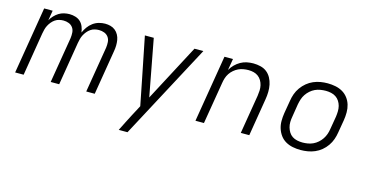

<svg xmlns="http://www.w3.org/2000/svg" viewBox="-76 -876 2753 1440"><g transform="rotate(15 1300.0 -156.5)"><path d="M35 0 121 -520H187L174 -442Q184 -461 200 -478Q216 -495 234.5 -506.5Q253 -518 274.5 -523Q296 -528 317 -528Q341 -528 363.5 -521Q386 -514 402 -499Q418 -484 426.5 -462.5Q435 -441 438 -418Q448 -441 463 -462Q478 -483 499 -498.5Q520 -514 544.5 -521Q569 -528 593 -528Q615 -528 635.5 -522.5Q656 -517 672 -504Q688 -491 698 -472.5Q708 -454 711.5 -433Q715 -412 714.5 -390Q714 -368 710 -346L653 0H587L646 -356Q649 -378 647.5 -400Q646 -422 634 -438.5Q622 -455 602.5 -462.5Q583 -470 561 -470Q545 -470 528 -466Q511 -462 496.5 -452Q482 -442 470.5 -428Q459 -414 451 -398.5Q443 -383 439 -367Q435 -351 432 -335L377 0H311L370 -356Q373 -378 371.5 -400Q370 -422 358 -438.5Q346 -455 326.5 -462.5Q307 -470 285 -470Q269 -470 252 -466Q235 -462 220.5 -452Q206 -442 194.5 -428Q183 -414 175 -398.5Q167 -383 163 -367Q159 -351 156 -335L101 0Z M897 215Q913 182 930 149Q947 116 964 83L1007 2L965 -210L903 -520H972L1055 -79L1288 -520H1357L965 215Z M1435 0 1521 -520H1587L1572 -431Q1585 -454 1604 -473Q1623 -492 1646 -505Q1669 -518 1694.5 -523Q1720 -528 1744 -528Q1773 -528 1801 -521Q1829 -514 1849.5 -497.5Q1870 -481 1883 -457Q1896 -433 1901.5 -406Q1907 -379 1906.5 -350Q1906 -321 1901 -292L1853 0H1787L1837 -302Q1840 -322 1841 -343Q1842 -364 1837.5 -383.5Q1833 -403 1823 -420Q1813 -437 1797.5 -448.5Q1782 -460 1762.5 -465Q1743 -470 1722 -470Q1702 -470 1682 -466.5Q1662 -463 1644 -454.5Q1626 -446 1609.5 -432Q1593 -418 1581.5 -400.5Q1570 -383 1564 -364Q1558 -345 1555 -325L1501 0Z M2252 8Q2221 8 2191 2Q2161 -4 2136 -18.5Q2111 -33 2094 -56Q2077 -79 2068 -107Q2059 -135 2059 -166Q2059 -197 2064 -228L2081 -328Q2085 -355 2094.5 -382Q2104 -409 2121.5 -433.5Q2139 -458 2162 -477Q2185 -496 2212 -507.5Q2239 -519 2266.5 -523.5Q2294 -528 2321 -528Q2352 -528 2382 -522Q2412 -516 2437 -501.5Q2462 -487 2479.5 -464Q2497 -441 2505.5 -413Q2514 -385 2514 -354Q2514 -323 2509 -292L2492 -192Q2488 -165 2478.5 -138Q2469 -111 2452 -86.5Q2435 -62 2412 -43Q2389 -24 2362 -12.5Q2335 -1 2307 3.5Q2279 8 2252 8ZM2252 -50Q2272 -50 2293 -53.5Q2314 -57 2333.5 -66Q2353 -75 2370 -90Q2387 -105 2399 -123Q2411 -141 2418 -161Q2425 -181 2428 -202L2445 -302Q2448 -323 2448.5 -344.5Q2449 -366 2444 -385.5Q2439 -405 2428 -422Q2417 -439 2400.5 -450Q2384 -461 2363.5 -465.5Q2343 -470 2322 -470Q2302 -470 2280.5 -466.5Q2259 -463 2239.5 -454Q2220 -445 2203 -430Q2186 -415 2174 -397Q2162 -379 2155.5 -359Q2149 -339 2145 -318L2129 -218Q2125 -197 2124.5 -175.5Q2124 -154 2129.5 -134.5Q2135 -115 2145.5 -98Q2156 -81 2172.5 -70Q2189 -59 2210 -54.5Q2231 -50 2252 -50Z"/></g></svg>

Font: Iosevka Aile Light
Style: Italic
Weight: 300
Italic angle: -9°
Designer: Belleve Invis
Foundry: Belleve Invis
Version: Version 31.1.0; ttfautohint (v1.8.4)